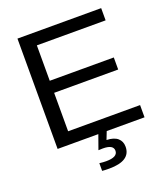

<svg xmlns="http://www.w3.org/2000/svg" viewBox="-159 -801 986 1125"><g transform="rotate(-20 333.5 -238.0)"><path d="M82 0V-688H604V-611.8H175.3V-391.1H574.7V-315.9H175.3V-76.2H624V0ZM460.9 123.5Q460.9 211.9 327.1 211.9Q299.3 211.9 283.2 210V162.1Q307.1 165 325.2 165Q397 165 397 125.5Q397 87.9 332 87.9Q311 87.9 304.2 88.9L335.9 0H388.2L369.1 48.8Q415 50.3 438 70.1Q460.9 89.8 460.9 123.5Z"/></g></svg>

Font: Liberation Sans
Style: Regular
Weight: 400
Designer: Steve Matteson
Foundry: Ascender Corporation
Version: Version 2.00.1